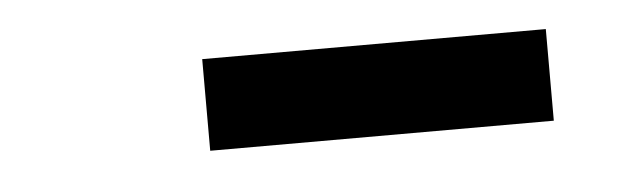

<svg xmlns="http://www.w3.org/2000/svg" viewBox="-24 -753 548 167"><g transform="rotate(-5 250.0 -670.0)"><path d="M155 -630V-710H455V-630Z"/></g></svg>

Font: Iosevka SS04 Heavy Oblique
Style: Regular
Weight: 900
Italic angle: -9°
Monospace: yes
Designer: Belleve Invis
Foundry: Belleve Invis
Version: Version 19.0.0; ttfautohint (v1.8.4)